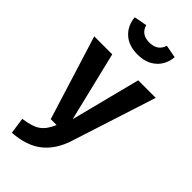

<svg xmlns="http://www.w3.org/2000/svg" viewBox="-314 -857 1139 1139"><g transform="rotate(45 256.0 -287.5)"><path d="M88 -780 169 -795Q186 -735 255 -735Q324 -735 342 -795L423 -780Q417 -714 372.5 -674.5Q328 -635 255 -635Q182 -635 138 -674.5Q94 -714 88 -780ZM514 -530 343 1Q311 102 242.5 157Q174 212 57 220L42 118Q118 108 153.5 82Q189 56 212 0H163L-2 -530H149L255 -92L367 -530Z"/></g></svg>

Font: Fira Sans SemiBold
Style: Regular
Weight: 600
Designer: bBox Type GmbH & Carrois Corporate GbR & Edenspiekermann AG
Foundry: bBox Type GmbH & Carrois Corporate GbR & Edenspiekermann AG
Version: Version 4.301;PS 004.301;hotconv 1.0.88;makeotf.lib2.5.64775